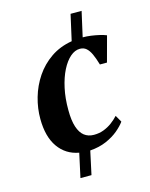

<svg xmlns="http://www.w3.org/2000/svg" viewBox="-120 -751 750 958"><g transform="rotate(-15 255.0 -272.0)"><path d="M174.5 130.5 201.5 6.5Q134.5 -5.5 96.2 -59.8Q58 -114 57.5 -205Q57 -260.5 72.8 -315.5Q88.5 -370.5 120.2 -417.8Q152 -465 199.2 -497.5Q246.5 -530 309 -540.5L339 -674H396L367 -545Q387.5 -545 409.5 -542Q431.5 -539 452 -534.2Q472.5 -529.5 487 -523.5L451.5 -392H415Q405 -426 394.8 -448.2Q384.5 -470.5 371.2 -482Q358 -493.5 338 -493.5Q312.5 -493.5 288.5 -472.8Q264.5 -452 245.2 -414.2Q226 -376.5 214.8 -325Q203.5 -273.5 204 -212.5Q204 -159.5 215 -125.8Q226 -92 246.5 -76.2Q267 -60.5 296 -60.5Q324 -60.5 347.2 -69.5Q370.5 -78.5 389.8 -92.8Q409 -107 424.5 -124L444.5 -89Q430.5 -69 404.5 -47.2Q378.5 -25.5 341.8 -9.5Q305 6.5 257.5 10L231.5 130.5Z"/></g></svg>

Font: Merriweather 72pt
Style: Bold Italic
Weight: 700
Italic angle: -7.8°
Version: Version 2.101